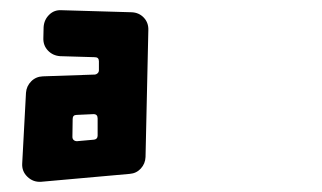

<svg xmlns="http://www.w3.org/2000/svg" viewBox="-20 -708 630 376"><path d="M237.6 -684Q252.1 -683.5 261.6 -673.5Q271 -663.5 270.5 -649L265 -400.5Q264.5 -387.5 255.8 -378Q247.1 -368.5 234.1 -367.5L60.4 -352Q44.9 -351 33.7 -361.8Q22.5 -372.5 23.5 -388L30.9 -526.5Q31.9 -539.5 41.2 -548.8Q50.4 -558 63.9 -558.5L166.2 -562Q169.2 -562.5 171.5 -564.8Q173.7 -567 173.7 -570V-588Q173.7 -596 165.7 -596L97.8 -598Q83.4 -599 73.9 -609Q64.4 -619 64.9 -633.5L65.4 -655Q66.4 -669.5 76.4 -679.2Q86.4 -689 100.8 -688ZM130.3 -483Q122.3 -483 122.3 -475L121.8 -440Q121.8 -436 124.3 -433.8Q126.8 -431.5 130.8 -431.5L164.2 -434.5Q171.2 -435.5 171.2 -442.5V-476Q171.2 -484.5 163.2 -484.5Z"/></svg>

Font: d puntillas B to tiptoe
Style: Regular
Weight: 400
Designer: deFharo
Foundry: deFharo.com
Version: Version 1.001 2012